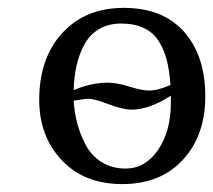

<svg xmlns="http://www.w3.org/2000/svg" viewBox="-20 -460 544 490"><path d="M295.9 -439.9Q395.5 -439.9 449.7 -378.9Q503.9 -317.9 503.9 -213.9Q503.9 -114.3 446.8 -52.2Q389.6 9.8 292 9.8Q194.8 9.8 137.5 -51.3Q80.1 -112.3 80.1 -205.1Q80.1 -311.5 138.9 -375.7Q197.8 -439.9 295.9 -439.9ZM289.1 -399.9Q256.3 -399.9 232.4 -385.5Q208.5 -371.1 195.1 -345.9Q181.6 -320.8 175.3 -292.2Q168.9 -263.7 168 -230Q212.9 -249 254.9 -249Q278.3 -249 310.1 -239Q341.8 -229 359.9 -229Q383.8 -229 415 -243.2Q412.6 -279.8 405.5 -307.1Q398.4 -334.5 384.5 -356Q370.6 -377.4 346.7 -388.7Q322.8 -399.9 289.1 -399.9ZM300.8 -29.8Q350.6 -29.8 383.3 -77.4Q416 -125 416 -196.8V-215.8Q360.8 -180.2 315.9 -180.2Q293.5 -180.2 257.1 -194.1Q220.7 -208 204.1 -208Q198.2 -208 168 -203.1Q169.9 -171.9 177.5 -143.8Q185.1 -115.7 199.5 -88.9Q213.9 -62 240 -45.9Q266.1 -29.8 300.8 -29.8Z"/></svg>

Font: Linear Smooth
Style: Regular
Weight: 400
Designer: Philipp H. Poll, Flanker
Foundry: Philipp H. Poll, reworked by Flanker
Version: Version 1.061 | FøM Fix